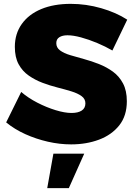

<svg xmlns="http://www.w3.org/2000/svg" viewBox="-20 -737 695 996"><path d="M563 -475Q527 -496 484 -514Q441 -532 400.5 -543Q360 -554 330 -554Q304 -554 288 -544Q272 -534 272 -513Q272 -490 291.5 -475.5Q311 -461 344 -451Q377 -441 416 -430.5Q455 -420 494 -404.5Q533 -389 565.5 -365.5Q598 -342 618 -304.5Q638 -267 638 -212Q638 -136 598.5 -86.5Q559 -37 493.5 -12.5Q428 12 349 12Q289 12 228 -2Q167 -16 111.5 -41Q56 -66 12 -102L90 -260Q126 -229 173.5 -204.5Q221 -180 268.5 -165.5Q316 -151 351 -151Q385 -151 404 -163.5Q423 -176 423 -201Q423 -224 403 -238.5Q383 -253 350.5 -263Q318 -273 278.5 -283Q239 -293 200.5 -307.5Q162 -322 129 -345Q96 -368 76.5 -404Q57 -440 57 -494Q57 -562 93 -612.5Q129 -663 194 -690Q259 -717 347 -717Q427 -717 505 -694.5Q583 -672 640 -635ZM257 60H417L337 239H225Z"/></svg>

Font: Alexandria ExtraBold
Style: Regular
Weight: 800
Designer: Mohamed Gaber
Foundry: Kief Type Foundry
Version: Version 5.100